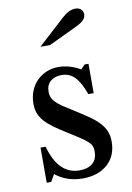

<svg xmlns="http://www.w3.org/2000/svg" viewBox="-90 -859 635 926"><g transform="rotate(-10 227.0 -396.5)"><path d="M86 0H64V-172H89Q128 -31 231 -31Q271 -31 294.5 -50.5Q318 -70 318 -110Q318 -125 313.5 -135.5Q309 -146 296.5 -157.5Q284 -169 261.5 -184Q239 -199 202 -222Q168 -243 143 -261Q118 -279 101 -297.5Q84 -316 75.5 -337Q67 -358 67 -386Q67 -420 78.5 -448.5Q90 -477 110 -497Q130 -517 157 -528.5Q184 -540 216 -540Q243 -540 272 -531.5Q301 -523 323 -509L343 -530H362V-386H336Q314 -447 288 -473Q262 -499 224 -499Q190 -499 169.5 -481Q149 -463 149 -431Q149 -414 154.5 -401.5Q160 -389 172 -377Q184 -365 202.5 -352.5Q221 -340 247 -324Q290 -297 320.5 -276Q351 -255 370 -234.5Q389 -214 398 -192Q407 -170 407 -142Q407 -71 361 -30.5Q315 10 240 10Q162 10 106 -35ZM148 -651 278 -770Q314 -803 345 -803Q362 -803 372.5 -794Q383 -785 383 -768Q383 -752 369.5 -739.5Q356 -727 332 -716L195 -651Z"/></g></svg>

Font: Libre Baskerville
Style: Regular
Weight: 400
Designer: Pablo Impallari, Rodrigo Fuenzalida
Foundry: Pablo Impallari, Rodrigo Fuenzalida
Version: Version 1.000; ttfautohint (v0.93) -l 8 -r 50 -G 200 -x 14 -